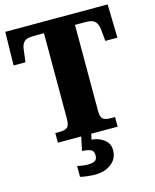

<svg xmlns="http://www.w3.org/2000/svg" viewBox="-137 -805 915 1136"><g transform="rotate(-15 320.5 -237.0)"><path d="M138 0V-59H168Q195 -59 210.5 -70Q226 -81 226 -124V-647H162Q120 -647 104 -631Q88 -615 85 -582L76 -509H3L7 -714H634L639 -509H565L558 -582Q554 -615 538 -631Q522 -647 480 -647H416V-120Q416 -80 432 -69.5Q448 -59 474 -59H504V0ZM302 240Q287 240 258 237Q229 234 212 229V163Q248 171 276 171Q303 171 318.5 163Q334 155 334 130Q334 101 313.5 93.5Q293 86 263 84L283 -9H344L335 34Q380 38 411 62Q442 86 442 126Q442 179 402 209.5Q362 240 302 240Z"/></g></svg>

Font: Noto Serif SemiCondensed Black
Style: Regular
Weight: 900
Width: 4
Designer: Monotype Design Team
Foundry: Monotype Imaging Inc.
Version: Version 2.014; ttfautohint (v1.8.4.7-5d5b)